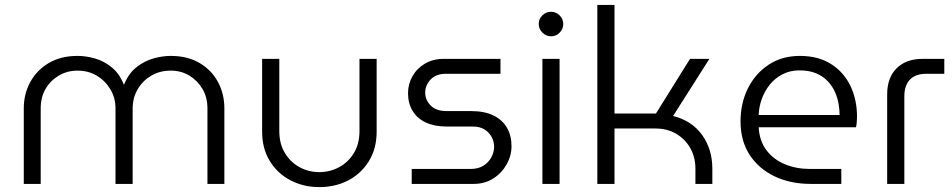

<svg xmlns="http://www.w3.org/2000/svg" viewBox="-20 -750 3884 783"><path d="M77 0V-308Q77 -367 103.5 -415.5Q130 -464 179 -493Q228 -522 296 -522Q331 -522 367.5 -511.5Q404 -501 435.5 -475.5Q467 -450 485 -405H486Q504 -450 536 -475.5Q568 -501 605 -511.5Q642 -522 676 -522Q745 -522 794 -493Q843 -464 869 -415.5Q895 -367 895 -308V0H826V-308Q826 -353 806 -387Q786 -421 752.5 -441.5Q719 -462 676 -462Q632 -462 597 -441.5Q562 -421 541.5 -386Q521 -351 521 -308V0H451V-308Q451 -351 430 -386Q409 -421 374.5 -441.5Q340 -462 296 -462Q254 -462 219.5 -441.5Q185 -421 165.5 -387Q146 -353 146 -308V0Z M1282 13Q1218 13 1165 -14.5Q1112 -42 1080.5 -93Q1049 -144 1049 -213V-510H1119V-216Q1119 -163 1142.5 -125Q1166 -87 1203 -67.5Q1240 -48 1282 -48Q1325 -48 1362.5 -68Q1400 -88 1423 -125.5Q1446 -163 1446 -216V-510H1516V-213Q1516 -144 1484.5 -93Q1453 -42 1400.5 -14.5Q1348 13 1282 13Z M1659 0V-61H1899Q1930 -61 1951 -74Q1972 -87 1983.5 -108Q1995 -129 1995 -151Q1995 -173 1985 -191.5Q1975 -210 1956 -222Q1937 -234 1908 -234H1801Q1752 -234 1716.5 -250.5Q1681 -267 1662.5 -298Q1644 -329 1644 -370Q1644 -407 1662 -439Q1680 -471 1713 -490.5Q1746 -510 1790 -510H2021V-449H1797Q1758 -449 1736 -425.5Q1714 -402 1714 -372Q1714 -343 1736 -320Q1758 -297 1802 -297H1902Q1956 -297 1992.5 -279Q2029 -261 2047.5 -229Q2066 -197 2066 -154Q2066 -115 2046 -79.5Q2026 -44 1991.5 -22Q1957 0 1911 0Z M2192 0V-510H2262V0ZM2227 -602Q2207 -602 2192 -617Q2177 -632 2177 -652Q2177 -673 2192 -687.5Q2207 -702 2227 -702Q2248 -702 2262.5 -687Q2277 -672 2277 -652Q2277 -632 2262.5 -617Q2248 -602 2227 -602Z M2416 0V-730H2486V-287H2655L2794 -510H2873L2725 -277Q2801 -258 2843 -200Q2885 -142 2885 -62V0H2816V-62Q2816 -109 2795 -146Q2774 -183 2737.5 -204.5Q2701 -226 2652 -226H2486V0Z M3286 0Q3204 0 3139.5 -30.5Q3075 -61 3037.5 -118Q3000 -175 3000 -255Q3000 -329 3030 -389.5Q3060 -450 3114.5 -486Q3169 -522 3242 -522Q3317 -522 3369 -489Q3421 -456 3448 -400Q3475 -344 3475 -274Q3475 -264 3474 -252Q3473 -240 3471 -231H3074Q3077 -175 3106 -137Q3135 -99 3181.5 -80Q3228 -61 3282 -61H3411V0ZM3074 -281H3404Q3404 -301 3400 -325.5Q3396 -350 3385.5 -374Q3375 -398 3356.5 -418Q3338 -438 3309.5 -450.5Q3281 -463 3240 -463Q3202 -463 3171 -447Q3140 -431 3119 -404.5Q3098 -378 3086.5 -346Q3075 -314 3074 -281Z M3598 0V-365Q3598 -433 3636.5 -471.5Q3675 -510 3743 -510H3831V-449H3757Q3713 -449 3690.5 -425Q3668 -401 3668 -357V0Z"/></svg>

Font: MuseoModerno SemiBold Light
Style: Regular
Weight: 300
Version: Version 1.001